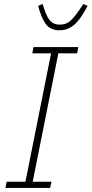

<svg xmlns="http://www.w3.org/2000/svg" viewBox="-20 -931 454 951"><path d="M7 0 13 -31H106L233 -667H140L146 -698H368L362 -667H269L142 -31H235L228 0ZM274 -781Q228 -781 205.5 -814Q183 -847 169 -902L191 -911L202 -878Q215 -841 231.5 -825Q248 -809 276 -809Q305 -809 324.5 -824.5Q344 -840 371 -879L393 -911L414 -902Q400 -876 386 -854Q372 -832 356 -816Q340 -800 320 -790.5Q300 -781 274 -781Z"/></svg>

Font: IBM Plex Sans Cond ExtLt
Style: Italic
Weight: 200
Width: 3
Italic angle: -11°
Designer: Mike Abbink, Paul van der Laan, Pieter van Rosmalen
Foundry: Bold Monday
Version: Version 1.3